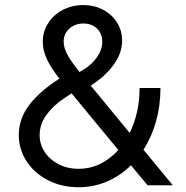

<svg xmlns="http://www.w3.org/2000/svg" viewBox="-20 -746 748 773"><path d="M55.7 -202.1Q55.7 -263.7 92 -315.4Q128.4 -367.2 196.3 -414.1L219.2 -429.7Q185.5 -472.2 168.9 -507.6Q152.3 -543 152.3 -578.1Q152.3 -619.1 174.1 -653.1Q195.8 -687 233.2 -706.3Q270.5 -725.6 315.4 -725.6Q359.9 -725.6 395.5 -706.5Q431.2 -687.5 451.4 -654.8Q471.7 -622.1 471.7 -583Q471.7 -533.7 439.9 -488.8Q408.2 -443.8 358.4 -410.2L345.2 -401.4L502 -210.9Q521.5 -250 531.7 -295.9Q542 -341.8 542 -391.6H626Q626 -321.3 608.4 -258.1Q590.8 -194.8 557.6 -143.1L675.8 0H574.2L507.3 -80.6Q464.4 -38.1 410.6 -15.1Q356.9 7.8 295.9 7.8Q228.5 7.8 173.6 -20.3Q118.7 -48.3 87.2 -96.4Q55.7 -144.5 55.7 -202.1ZM296.9 -66.4Q342.8 -66.4 383.3 -86.2Q423.8 -106 456.5 -142.1L268.1 -370.1L240.2 -351.6Q194.8 -321.8 167.2 -283.9Q139.6 -246.1 139.6 -202.1Q139.6 -165.5 159.7 -134.5Q179.7 -103.5 215.6 -85Q251.5 -66.4 296.9 -66.4ZM300.3 -456.1 316.4 -465.8Q350.1 -486.3 370.8 -516.1Q391.6 -545.9 391.6 -578.1Q391.6 -610.8 370.4 -631.1Q349.1 -651.4 315.4 -651.4Q293 -651.4 274.9 -641.8Q256.8 -632.3 246.6 -616Q236.3 -599.6 236.3 -579.1Q236.3 -552.2 252.9 -523.2Q269.5 -494.1 300.3 -456.1Z"/></svg>

Font: Reddit Sans A
Style: Regular
Weight: 400
Designer: Stephen Hutchings
Foundry: Reddit
Version: Version 1.013